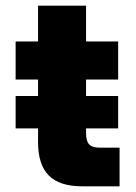

<svg xmlns="http://www.w3.org/2000/svg" viewBox="-20 -656 478 676"><path d="M401 0H269Q190 0 152 -38Q114 -76 114 -155V-636H283V-188Q283 -159 294 -147.5Q305 -136 333 -136H401ZM396 -376H35V-510H396ZM396 -204H35V-318H396Z"/></svg>

Font: Wix Madefor Display ExtraBold
Style: Regular
Weight: 800
Designer: Dalton Maag Ltd
Foundry: Dalton Maag Ltd
Version: Version 3.100